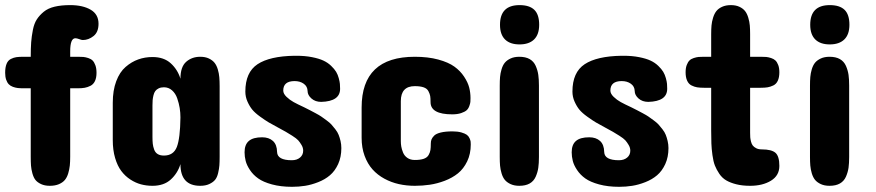

<svg xmlns="http://www.w3.org/2000/svg" viewBox="-20 -720 3394 744"><path d="M252 -500H282.2Q294.9 -500 303.2 -499.3Q311.5 -498.5 322 -495.1Q332.5 -491.7 338.9 -485.4Q345.2 -479 349.6 -467Q354 -455.1 354 -438Q354 -418.5 347.9 -405.8Q341.8 -393.1 330.6 -387.5Q319.3 -381.8 308.3 -379.9Q297.4 -377.9 282.2 -377.9H252V-112.8Q252 -92.8 250.5 -78.4Q249 -64 244.4 -48.3Q239.7 -32.7 231.4 -22.7Q223.1 -12.7 208.3 -6.3Q193.4 0 172.9 0Q153.3 0 139.2 -6.6Q125 -13.2 117.4 -22.7Q109.9 -32.2 105.5 -48.3Q101.1 -64.5 100.1 -78.4Q99.1 -92.3 99.1 -112.8V-377.9H70.8Q58.1 -377.9 49.1 -378.9Q40 -379.9 30 -383.5Q20 -387.2 13.9 -393.6Q7.8 -399.9 3.9 -411.1Q0 -422.4 0 -438Q0 -459 5.4 -472.4Q10.7 -485.8 22 -491.5Q33.2 -497.1 43.5 -498.5Q53.7 -500 70.8 -500H99.1Q99.1 -533.7 100.8 -556.4Q102.5 -579.1 107.4 -604Q112.3 -628.9 122.6 -644.8Q132.8 -660.6 149.4 -674.3Q166 -688 191.7 -694.1Q217.3 -700.2 252 -700.2Q300.8 -700.2 331.3 -682.4Q361.8 -664.6 361.8 -627.9Q361.8 -595.7 342.5 -580.3Q323.2 -564.9 300.8 -564.9Q295.9 -564.9 286.9 -568.4Q277.8 -571.8 272 -571.8Q252 -571.8 252 -521Z M831.1 -112.8Q831.1 -92.3 830.1 -79.1Q829.1 -65.9 825.2 -49.3Q821.3 -32.7 813.5 -23.2Q805.7 -13.7 791 -6.8Q776.4 0 755.9 0Q679.2 0 679.2 -84Q668.5 -48.8 641.8 -24.4Q615.2 0 570.8 0Q547.9 0 526.6 -5.6Q505.4 -11.2 485.1 -24.4Q464.8 -37.6 450 -57.4Q435.1 -77.1 426 -107.9Q417 -138.7 417 -176.8V-321.8Q417 -369.6 430.4 -405.3Q443.8 -440.9 466.8 -460.7Q489.7 -480.5 515.6 -489.7Q541.5 -499 570.8 -499Q615.2 -499 641.8 -474.6Q668.5 -450.2 679.2 -415Q679.2 -460.9 701.4 -480.5Q723.6 -500 755.9 -500Q775.4 -500 789.3 -493.4Q803.2 -486.8 811.3 -476.8Q819.3 -466.8 824 -451.2Q828.6 -435.5 829.8 -420.7Q831.1 -405.8 831.1 -386.2ZM570.8 -311V-189.9Q570.8 -173.8 572 -162.8Q573.2 -151.9 577.4 -140.4Q581.5 -128.9 591.1 -123Q600.6 -117.2 615.2 -117.2Q652.3 -117.2 665.3 -150.6Q678.2 -184.1 679.2 -265.1Q679.2 -283.2 676.3 -301.5Q673.3 -319.8 666.7 -338.9Q660.2 -357.9 646.7 -369.9Q633.3 -381.8 615.2 -381.8Q603.5 -381.8 595 -377.7Q586.4 -373.5 581.8 -367.2Q577.1 -360.8 574.7 -350.8Q572.3 -340.8 571.5 -332Q570.8 -323.2 570.8 -311Z M1077.6 -369.1Q1077.6 -356.9 1090.3 -344.7Q1103 -332.5 1117.7 -324.5Q1132.3 -316.4 1158.7 -304.2Q1174.3 -296.4 1180.9 -293Q1187.5 -289.6 1202.6 -281.5Q1217.8 -273.4 1225.1 -268.3Q1232.4 -263.2 1245.1 -253.9Q1257.8 -244.6 1264.4 -237.3Q1271 -230 1279.5 -219Q1288.1 -208 1292.2 -197.5Q1296.4 -187 1299.6 -173.6Q1302.7 -160.2 1302.7 -146Q1302.7 -111.3 1290.3 -84.2Q1277.8 -57.1 1258.5 -40.8Q1239.3 -24.4 1213.1 -14.2Q1187 -3.9 1162.4 0Q1137.7 3.9 1111.8 3.9Q1067.9 3.9 1033.9 -5.4Q1000 -14.6 980.5 -28.6Q960.9 -42.5 948.5 -61.3Q936 -80.1 931.9 -96.7Q927.7 -113.3 927.7 -129.9Q927.7 -159.7 944.3 -173.8Q960.9 -188 995.6 -188Q1022 -188 1037.6 -173.8Q1053.2 -159.7 1053.7 -130.9Q1054.7 -99.1 1110.8 -99.1Q1130.4 -99.1 1142.6 -109.4Q1154.8 -119.6 1154.8 -136.2Q1154.8 -147.5 1148.4 -158.2Q1142.1 -168.9 1135.5 -176.3Q1128.9 -183.6 1112.3 -194.1Q1095.7 -204.6 1087.6 -209.2Q1079.6 -213.9 1058.6 -225.1Q1034.7 -237.8 1021.5 -245.6Q1008.3 -253.4 988.3 -267.8Q968.3 -282.2 957.8 -294.9Q947.3 -307.6 939 -326.2Q930.7 -344.7 930.7 -365.2Q930.7 -439.9 978 -471.2Q1025.4 -502.4 1120.6 -503.9H1128.9Q1162.1 -503.9 1189.2 -498.5Q1216.3 -493.2 1233.4 -485.1Q1250.5 -477.1 1263.2 -464.8Q1275.9 -452.6 1282.5 -441.7Q1289.1 -430.7 1292.7 -417Q1296.4 -403.3 1297.1 -394.8Q1297.9 -386.2 1297.9 -376Q1297.9 -327.1 1224.6 -325.2Q1201.7 -325.2 1186.8 -338.4Q1171.9 -351.6 1171.9 -367.2Q1171.4 -385.3 1157 -395.5Q1142.6 -405.8 1121.6 -405.8Q1077.6 -405.8 1077.6 -369.1Z M1533.2 -328.1V-172.9Q1533.2 -162.6 1534.9 -152.3Q1536.6 -142.1 1541.7 -129.2Q1546.9 -116.2 1558.6 -108.2Q1570.3 -100.1 1587.4 -100.1Q1608.9 -100.1 1622.1 -104.7Q1635.3 -109.4 1640.9 -119.4Q1646.5 -129.4 1647.9 -138.7Q1649.4 -147.9 1649.4 -164.1Q1649.4 -172.4 1651.9 -179.2Q1654.3 -186 1662.1 -194.1Q1669.9 -202.1 1688 -206.5Q1706.1 -210.9 1733.4 -210.9Q1753.4 -210.9 1767.8 -206.8Q1782.2 -202.6 1789.1 -197.5Q1795.9 -192.4 1799.6 -184.1Q1803.2 -175.8 1803.7 -171.1Q1804.2 -166.5 1804.2 -160.2Q1804.2 -123.5 1790.3 -94.7Q1776.4 -65.9 1754.6 -48.3Q1732.9 -30.8 1703.4 -19.5Q1673.8 -8.3 1645.5 -4.2Q1617.2 0 1587.4 0Q1555.2 0 1525.6 -6.6Q1496.1 -13.2 1469.5 -27.6Q1442.9 -42 1423.6 -63.5Q1404.3 -85 1392.8 -116.2Q1381.3 -147.5 1381.3 -186V-303.2Q1381.3 -500 1587.4 -500Q1638.7 -500 1678.2 -489.3Q1717.8 -478.5 1740.7 -461.9Q1763.7 -445.3 1778.3 -423.1Q1793 -400.9 1798.1 -380.9Q1803.2 -360.8 1803.2 -339.8Q1803.2 -330.6 1802.7 -325Q1802.2 -319.3 1798.6 -309.1Q1794.9 -298.8 1788.1 -292.7Q1781.2 -286.6 1766.8 -281.7Q1752.4 -276.9 1732.4 -276.9Q1648.4 -276.9 1648.4 -324.2Q1648.4 -339.4 1647 -347.9Q1645.5 -356.4 1640.1 -366.7Q1634.8 -377 1621.6 -381.6Q1608.4 -386.2 1587.4 -386.2Q1533.2 -386.2 1533.2 -328.1Z M1916.5 -111.8V-388.2Q1916.5 -407.2 1917.7 -421.6Q1918.9 -436 1923.6 -451.7Q1928.2 -467.3 1936.3 -477.1Q1944.3 -486.8 1958.5 -493.4Q1972.7 -500 1992.2 -500Q2016.6 -500 2032.5 -491Q2048.3 -481.9 2055.9 -464.6Q2063.5 -447.3 2065.9 -429.9Q2068.4 -412.6 2068.4 -388.2V-111.8Q2068.4 -87.4 2065.9 -70.1Q2063.5 -52.7 2055.9 -35.4Q2048.3 -18.1 2032.5 -9Q2016.6 0 1992.2 0Q1972.7 0 1958.5 -6.6Q1944.3 -13.2 1936.3 -22.9Q1928.2 -32.7 1923.6 -48.3Q1918.9 -64 1917.7 -78.4Q1916.5 -92.8 1916.5 -111.8ZM2069.3 -624Q2069.3 -586.4 2049.6 -567.1Q2029.8 -547.9 1993.2 -547.9Q1956.5 -547.9 1937 -567.1Q1917.5 -586.4 1917.5 -624Q1917.5 -700.2 1993.2 -700.2Q2031.7 -700.2 2050.5 -681.9Q2069.3 -663.6 2069.3 -624Z M2345.2 -369.1Q2345.2 -356.9 2357.9 -344.7Q2370.6 -332.5 2385.3 -324.5Q2399.9 -316.4 2426.3 -304.2Q2441.9 -296.4 2448.5 -293Q2455.1 -289.6 2470.2 -281.5Q2485.4 -273.4 2492.7 -268.3Q2500 -263.2 2512.7 -253.9Q2525.4 -244.6 2532 -237.3Q2538.6 -230 2547.1 -219Q2555.7 -208 2559.8 -197.5Q2564 -187 2567.1 -173.6Q2570.3 -160.2 2570.3 -146Q2570.3 -111.3 2557.9 -84.2Q2545.4 -57.1 2526.1 -40.8Q2506.8 -24.4 2480.7 -14.2Q2454.6 -3.9 2429.9 0Q2405.3 3.9 2379.4 3.9Q2335.4 3.9 2301.5 -5.4Q2267.6 -14.6 2248 -28.6Q2228.5 -42.5 2216.1 -61.3Q2203.6 -80.1 2199.5 -96.7Q2195.3 -113.3 2195.3 -129.9Q2195.3 -159.7 2211.9 -173.8Q2228.5 -188 2263.2 -188Q2289.6 -188 2305.2 -173.8Q2320.8 -159.7 2321.3 -130.9Q2322.3 -99.1 2378.4 -99.1Q2397.9 -99.1 2410.2 -109.4Q2422.4 -119.6 2422.4 -136.2Q2422.4 -147.5 2416 -158.2Q2409.7 -168.9 2403.1 -176.3Q2396.5 -183.6 2379.9 -194.1Q2363.3 -204.6 2355.2 -209.2Q2347.2 -213.9 2326.2 -225.1Q2302.2 -237.8 2289.1 -245.6Q2275.9 -253.4 2255.9 -267.8Q2235.8 -282.2 2225.3 -294.9Q2214.8 -307.6 2206.5 -326.2Q2198.2 -344.7 2198.2 -365.2Q2198.2 -439.9 2245.6 -471.2Q2293 -502.4 2388.2 -503.9H2396.5Q2429.7 -503.9 2456.8 -498.5Q2483.9 -493.2 2501 -485.1Q2518.1 -477.1 2530.8 -464.8Q2543.5 -452.6 2550 -441.7Q2556.6 -430.7 2560.3 -417Q2564 -403.3 2564.7 -394.8Q2565.4 -386.2 2565.4 -376Q2565.4 -327.1 2492.2 -325.2Q2469.2 -325.2 2454.3 -338.4Q2439.5 -351.6 2439.5 -367.2Q2439 -385.3 2424.6 -395.5Q2410.2 -405.8 2389.2 -405.8Q2345.2 -405.8 2345.2 -369.1Z M2708 -500H2735.8V-587.9Q2735.8 -606.9 2737.1 -621.3Q2738.3 -635.7 2743.2 -651.4Q2748 -667 2755.9 -677Q2763.7 -687 2778.1 -693.6Q2792.5 -700.2 2812 -700.2Q2831.5 -700.2 2845.5 -693.6Q2859.4 -687 2867.2 -677Q2875 -667 2879.6 -651.4Q2884.3 -635.7 2885.5 -621.3Q2886.7 -606.9 2886.7 -587.9V-500H2927.7Q2940.4 -500 2949 -499.3Q2957.5 -498.5 2968 -495.1Q2978.5 -491.7 2984.9 -485.6Q2991.2 -479.5 2995.6 -468Q3000 -456.5 3000 -439.9Q3000 -420.4 2994.1 -407.5Q2988.3 -394.5 2976.6 -388.9Q2964.8 -383.3 2954.1 -381.6Q2943.4 -379.9 2927.7 -379.9H2886.7V-205.1Q2886.7 -194.8 2887.2 -188Q2887.7 -181.2 2890.1 -171.4Q2892.6 -161.6 2897.2 -155.8Q2901.9 -149.9 2910.6 -145.5Q2919.4 -141.1 2932.1 -141.1Q2969.7 -141.1 2984.9 -127.9Q3000 -114.7 3000 -77.1Q3000 -39.6 2967.5 -19.8Q2935.1 0 2886.7 0Q2856.4 0 2833.3 -5.9Q2810.1 -11.7 2794.2 -21Q2778.3 -30.3 2767.3 -46.6Q2756.3 -63 2750.2 -78.6Q2744.1 -94.2 2740.7 -119.1Q2737.3 -144 2736.6 -164.1Q2735.8 -184.1 2735.8 -214.8V-379.9H2708Q2692.4 -379.9 2681.6 -381.6Q2670.9 -383.3 2659.7 -388.9Q2648.4 -394.5 2642.6 -407.5Q2636.7 -420.4 2636.7 -439.9Q2636.7 -456.5 2641.1 -468Q2645.5 -479.5 2651.6 -485.6Q2657.7 -491.7 2668.2 -495.1Q2678.7 -498.5 2687 -499.3Q2695.3 -500 2708 -500Z M3118.7 -111.8V-388.2Q3118.7 -407.2 3119.9 -421.6Q3121.1 -436 3125.7 -451.7Q3130.4 -467.3 3138.4 -477.1Q3146.5 -486.8 3160.6 -493.4Q3174.8 -500 3194.3 -500Q3218.8 -500 3234.6 -491Q3250.5 -481.9 3258.1 -464.6Q3265.6 -447.3 3268.1 -429.9Q3270.5 -412.6 3270.5 -388.2V-111.8Q3270.5 -87.4 3268.1 -70.1Q3265.6 -52.7 3258.1 -35.4Q3250.5 -18.1 3234.6 -9Q3218.8 0 3194.3 0Q3174.8 0 3160.6 -6.6Q3146.5 -13.2 3138.4 -22.9Q3130.4 -32.7 3125.7 -48.3Q3121.1 -64 3119.9 -78.4Q3118.7 -92.8 3118.7 -111.8ZM3271.5 -624Q3271.5 -586.4 3251.7 -567.1Q3231.9 -547.9 3195.3 -547.9Q3158.7 -547.9 3139.2 -567.1Q3119.6 -586.4 3119.6 -624Q3119.6 -700.2 3195.3 -700.2Q3233.9 -700.2 3252.7 -681.9Q3271.5 -663.6 3271.5 -624Z"/></svg>

Font: Concert One
Style: Regular
Weight: 400
Designer: Johan Kallas, Mihkel Virkus
Foundry: Johan Kallas, Mihkel Virkus
Version: Version 1.003